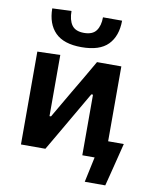

<svg xmlns="http://www.w3.org/2000/svg" viewBox="-95 -809 796 1014"><g transform="rotate(10 303.5 -302.0)"><path d="M289.5 -561.5Q194 -561.5 148.5 -607.5Q103 -653.5 102.5 -736.5L205 -740.5Q205 -692.5 224.2 -665.2Q243.5 -638 289.5 -638Q336 -638 355.2 -664.8Q374.5 -691.5 374.5 -736.5H477Q476.5 -653.5 431.5 -607.5Q386.5 -561.5 289.5 -561.5ZM64.5 0V-498L187 -501.5V-173.5H195L277.5 -315Q305 -361 331.8 -407Q358.5 -453 384.5 -498H515V-96.5H599Q591.5 -67 584.2 -37.2Q577 -7.5 569.5 21.5Q562.5 49.5 555.2 78.2Q548 107 540.5 135.5H430.5L459.5 0H393.5V-325H384.5L303.5 -185.5Q276.5 -138.5 249.2 -92Q222 -45.5 195.5 0Z"/></g></svg>

Font: Commissioner SemiBold
Style: Regular
Weight: 600
Designer: Kostas Bartsokas
Foundry: Kostas Bartsokas
Version: Version 1.000; ttfautohint (v1.8.3)